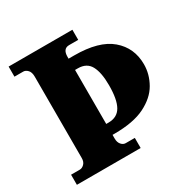

<svg xmlns="http://www.w3.org/2000/svg" viewBox="-161 -859 986 1004"><g transform="rotate(-30 331.5 -357.0)"><path d="M21 0V-61H74Q88 -61 100.5 -73.5Q113 -86 113 -108V-600Q113 -627 100.5 -640Q88 -653 74 -653H21V-714H406V-653H351Q313 -653 313 -604V-593H347Q496 -593 568 -531.5Q640 -470 640 -371Q640 -311 609 -256.5Q578 -202 509 -167.5Q440 -133 325 -133H313V-110Q313 -88 324.5 -74.5Q336 -61 351 -61H406V0ZM327 -199Q380 -199 403.5 -240Q427 -281 427 -367Q427 -444 405 -484.5Q383 -525 330 -525H313V-199Z"/></g></svg>

Font: Noto Serif Sinhala Black
Style: Regular
Weight: 900
Designer: Jelle Bosma - Monotype Design Team
Foundry: Monotype Imaging Inc.
Version: Version 2.007; ttfautohint (v1.8.4.7-5d5b)